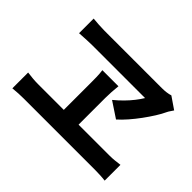

<svg xmlns="http://www.w3.org/2000/svg" viewBox="-132 -997 1264 1264"><g transform="rotate(45 500.0 -365.5)"><path d="M931.4 -661.8Q924 -650.1 917.1 -640.4Q910.1 -630.6 905.1 -620.2Q891 -589.4 868.2 -553.3Q845.4 -517.1 817.7 -479.2Q789.9 -441.4 760.7 -407.8Q731.4 -374.1 702.9 -348.9L593.3 -421.6Q625.6 -448.1 652.8 -475.8Q680 -503.4 701.7 -531.2Q723.4 -559 738.4 -584Q721.9 -584 684.3 -584Q646.8 -584 597.6 -584Q548.4 -584 494.9 -584Q441.3 -584 391.4 -584Q341.4 -584 303.6 -584Q265.8 -584 247.5 -584Q228.1 -584 199.8 -582.6Q171.4 -581.2 150.2 -579.9Q129.1 -578.6 129.1 -578.6V-714.7Q154.2 -712.1 183.6 -710.3Q213.1 -708.4 238.1 -708.4Q261.9 -708.4 303.1 -708.4Q344.3 -708.4 396.3 -708.4Q448.2 -708.4 503.3 -708.4Q558.4 -708.4 610.4 -708.4Q662.3 -708.4 704.3 -708.4Q746.3 -708.4 770.7 -708.4Q792.6 -708.4 812.4 -711Q832.2 -713.7 848.3 -718.8ZM552.6 -399.3Q552.6 -388.5 552.6 -364.8Q552.6 -341.1 552.6 -310.2Q552.6 -279.3 552.6 -246.2Q552.6 -213.1 552.6 -182Q552.6 -150.9 552.6 -126.7Q552.6 -102.6 552.6 -90.2H415Q415 -102.6 415 -126.7Q415 -150.9 415 -181.6Q415 -212.4 415 -245.4Q415 -278.5 415 -309.4Q415 -340.3 415 -364.4Q415 -388.5 415 -400.1Q415 -425.1 414.5 -454.8Q414 -484.5 409.8 -515H559.5Q556.2 -483.8 554.4 -454.4Q552.6 -425 552.6 -399.3ZM75.2 -158.5Q100.1 -155 126.3 -152.8Q152.6 -150.6 176.2 -150.6H839.3Q866.3 -150.6 890.6 -153.3Q914.8 -156 934.6 -158.5V-11.5Q913.3 -14.3 885.1 -15.6Q857 -16.9 839.3 -16.9H176.2Q153.3 -16.9 127.2 -15.6Q101.1 -14.3 75.2 -11.5Z"/></g></svg>

Font: Noto Sans JP
Style: Regular
Weight: 100
Designer: Ryoko NISHIZUKA 西塚涼子 (kana, bopomofo & ideographs); Paul D. Hunt (Latin, Greek & Cyrillic); Sandoll Communications 산돌커뮤니
Foundry: Adobe
Version: Version 2.004;hotconv 1.0.118;makeotfexe 2.5.65603